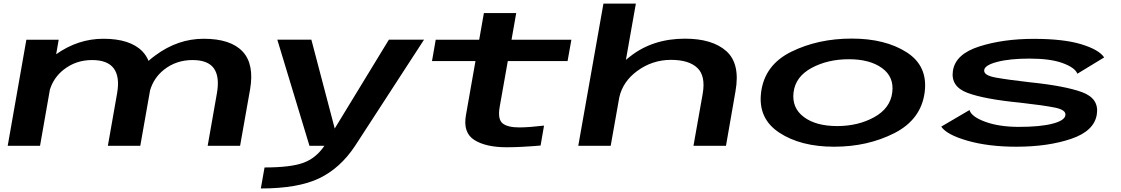

<svg xmlns="http://www.w3.org/2000/svg" viewBox="-20 -805 6188 1060"><path d="M22.5 0 125.5 -585.5H304L290 -505.5Q411 -591 550.5 -591Q699 -591 766.5 -521Q788 -498.5 800 -469Q817.5 -484.5 837.5 -499Q961.5 -591 1104.5 -591Q1253 -591 1319 -521Q1385 -451 1360.5 -310.5L1305.5 0H1126.5L1177.5 -290Q1193.5 -381 1161 -427.2Q1128.5 -473.5 1043 -473.5Q952.5 -473.5 885 -420Q829 -375.5 808.5 -306L754.5 0H575.5L626.5 -290Q642.5 -381 608.2 -427.2Q574 -473.5 488.5 -473.5Q398.5 -473.5 331 -420Q276.5 -377 255.5 -310.5L201 0Z M1688.5 0 1511 -586H1699L1828 -95.5L2127 -586H2321L1940.5 0Q1858.5 124 1741.5 179.8Q1624.5 235.5 1420 235.5L1440.5 119.5Q1584 119.5 1654 94Q1724 69 1771 0Z M2777.5 8Q2662.5 8 2598.8 -32.2Q2535 -72.5 2552.5 -170L2605 -468H2365L2385.5 -585.5H2625.5L2651.5 -733H2830L2804 -585.5H3134.5L3113.5 -468H2783.5L2738.5 -214Q2727 -147 2754.5 -124.2Q2782 -101.5 2848 -101.5Q2902.5 -102 2983.5 -111.5L2964.5 -1.5Q2853 8 2777.5 8Z M3172.5 0 3311.5 -785H3490.5L3435.5 -474.5Q3447 -484 3459 -493.5Q3584 -591.5 3761.5 -591.5Q3913 -591.5 3990.2 -522.5Q4067.5 -453.5 4040.5 -301L3988 0H3808.5L3859.5 -287.5Q3876.5 -386 3829.8 -430.2Q3783 -474.5 3684.5 -474.5Q3581 -474.5 3497 -412.5Q3418.5 -354.5 3399 -267.5L3351.5 0Z M4585 5Q4400 5 4281.8 -73Q4163.5 -151 4182 -296Q4201.5 -447 4349 -519.5Q4496.5 -592 4682 -592Q4867 -592 4985.2 -516.5Q5103.5 -441 5085 -296Q5065.5 -145.5 4918 -70.2Q4770.5 5 4585 5ZM4601.5 -109Q4717.5 -109 4806.2 -158Q4895 -207 4906 -294.5Q4917 -380 4849.8 -429Q4782.5 -478 4666.5 -478Q4550 -478 4460.8 -430Q4371.5 -382 4361 -294.5Q4351 -209 4418 -159Q4485 -109 4601.5 -109Z M5591.5 5Q5437 5 5321.8 -28Q5206.5 -61 5176.5 -106L5332.5 -197.5Q5343 -160.5 5419.8 -132.5Q5496.5 -104.5 5605.5 -104.5Q5721.5 -104.5 5790.2 -122Q5859 -139.5 5862 -170Q5865.5 -198.5 5803.8 -211Q5742 -223.5 5613.5 -238Q5413 -257.5 5320.2 -292.8Q5227.5 -328 5241 -414.5Q5255 -506.5 5386.5 -548.5Q5518 -590.5 5687.5 -590.5Q5851.5 -590.5 5949.2 -560.8Q6047 -531 6076 -488L5928 -398Q5915 -431.5 5847.2 -456.5Q5779.5 -481.5 5664 -481.5Q5554 -481.5 5485 -463.2Q5416 -445 5413.5 -417.5Q5410.5 -389 5476 -377Q5541.5 -365 5664 -351Q5859 -331 5953.8 -296.2Q6048.5 -261.5 6035.5 -174.5Q6022 -82 5893.8 -38.5Q5765.5 5 5591.5 5Z"/></svg>

Font: Anybody UltraExpanded SemiBold
Style: Italic
Weight: 600
Width: 9
Italic angle: -10°
Designer: Tyler Finck
Foundry: Etcetera Type Company
Version: Version 1.010; ttfautohint (v1.8.3) -l 8 -r 50 -G 200 -x 14 